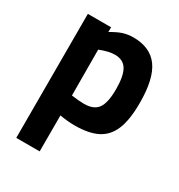

<svg xmlns="http://www.w3.org/2000/svg" viewBox="-171 -627 887 952"><g transform="rotate(30 272.0 -151.0)"><path d="M506 -246Q506 -150 483 -94Q460 -38 411 -13Q362 12 281 12Q241 12 196 4V210H62V-500H195V-473Q234 -496 260.5 -504Q287 -512 317 -512Q413 -512 459.5 -448.5Q506 -385 506 -246ZM370 -246Q370 -322 349 -357Q328 -392 280 -392Q246 -392 195 -372L196 -110Q241 -104 268 -104Q324 -104 347 -136.5Q370 -169 370 -246Z"/></g></svg>

Font: Cairo
Style: Bold
Weight: 700
Designer: Mohamed Gaber
Foundry: Kief Type Foundry
Version: Version 2.100